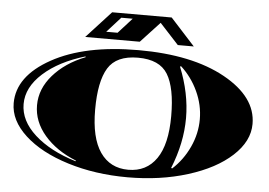

<svg xmlns="http://www.w3.org/2000/svg" viewBox="-58 -941 1460 1041"><g transform="rotate(5 672.5 -420.0)"><path d="M1322 -325Q1322 -231 1235 -151Q1148 -71 998.5 -24.5Q849 22 672 22Q495 22 345.5 -24.5Q196 -71 109 -151Q22 -231 22 -325Q22 -472 201 -571Q380 -670 672 -670Q964 -670 1143 -571Q1322 -472 1322 -325ZM879 -329Q879 -483 834.5 -556Q790 -629 672.5 -629Q555 -629 510 -555.5Q465 -482 465 -328.5Q465 -175 519 -97Q573 -19 672 -19Q771 -19 825 -97Q879 -175 879 -329ZM389 -607 388 -611Q246 -569 161 -492.5Q76 -416 76 -325Q76 -234 159.5 -158.5Q243 -83 384 -40L385 -44Q277 -87 213 -161.5Q149 -236 149 -325Q149 -414 214.5 -489Q280 -564 389 -607ZM909 -603 903 -601Q960 -460 960 -325Q960 -190 903 -49L909 -47Q967 -100 1001 -173.5Q1035 -247 1035 -325Q1035 -403 1001 -476.5Q967 -550 909 -603ZM511 -862H835L968 -716H881L778 -828L674 -716H377ZM625 -837H563L488 -754H550Z"/></g></svg>

Font: Diplomata SC
Style: Regular
Weight: 400
Width: 7
Designer: Eduardo Rodriguez Tunni
Foundry: Eduardo Rodriguez Tunni
Version: Version 1.001